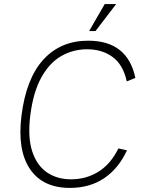

<svg xmlns="http://www.w3.org/2000/svg" viewBox="-20 -909 691 939"><path d="M492 -889H548L447 -757H416ZM559 -183 601 -174Q560 -85 489.5 -37.5Q419 10 322 10Q189 10 126.5 -82.5Q64 -175 85 -343Q108 -526 192.5 -618Q277 -710 411 -710Q604 -710 642 -528L600 -511Q582 -593 530.5 -630.5Q479 -668 406 -668Q337 -668 279 -634.5Q221 -601 181.5 -529Q142 -457 128 -343Q115 -238 137.5 -169Q160 -100 209.5 -66Q259 -32 328 -32Q401 -32 461 -69Q521 -106 559 -183Z"/></svg>

Font: Haskoy ExtraLight
Style: Italic
Weight: 200
Designer: Ertekin Erdin
Foundry: Ertekin Erdin
Version: Version 2.000; ttfautohint (v1.8.4.7-5d5b)